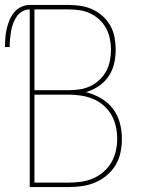

<svg xmlns="http://www.w3.org/2000/svg" viewBox="-48 -755 568 775"><path d="M72 0V-717Q56 -717 42 -709Q28 -701 19 -687.5Q10 -674 4.5 -659Q-1 -644 -3.5 -628.5Q-6 -613 -7.5 -597Q-9 -581 -9 -565H-28Q-28 -583 -26.5 -601.5Q-25 -620 -21 -638Q-17 -656 -10 -673Q-3 -690 8.5 -704.5Q20 -719 37 -727Q54 -735 72 -735H230Q255 -735 279.5 -731Q304 -727 326.5 -716.5Q349 -706 367.5 -689Q386 -672 398 -650Q410 -628 414.5 -603.5Q419 -579 419 -554Q419 -554 419 -554Q419 -554 419 -554Q419 -526 412.5 -498Q406 -470 390 -446.5Q374 -423 350 -407Q326 -391 299 -383Q331 -375 359.5 -358.5Q388 -342 407.5 -316.5Q427 -291 435.5 -259.5Q444 -228 444 -195Q444 -168 438.5 -140.5Q433 -113 419 -89.5Q405 -66 384 -48Q363 -30 337.5 -19Q312 -8 285 -4Q258 0 230 0ZM91 -391H230Q253 -391 275 -394.5Q297 -398 317 -407.5Q337 -417 353.5 -432.5Q370 -448 380.5 -467.5Q391 -487 395.5 -509.5Q400 -532 400 -554Q400 -576 395.5 -598.5Q391 -621 380.5 -640.5Q370 -660 353.5 -675.5Q337 -691 317 -700.5Q297 -710 275 -713.5Q253 -717 230 -717H91ZM91 -18H230Q255 -18 280 -21.5Q305 -25 328 -35Q351 -45 370 -61.5Q389 -78 401.5 -99.5Q414 -121 419.5 -145.5Q425 -170 425 -195Q425 -220 419.5 -245Q414 -270 401.5 -291.5Q389 -313 370 -329.5Q351 -346 328 -355.5Q305 -365 280 -369Q255 -373 230 -373H91Z"/></svg>

Font: Iosevka SS04 Thin
Style: Regular
Weight: 100
Monospace: yes
Designer: Belleve Invis
Foundry: Belleve Invis
Version: Version 19.0.0; ttfautohint (v1.8.4)